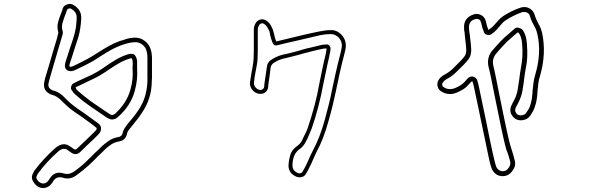

<svg xmlns="http://www.w3.org/2000/svg" viewBox="-20 -843 3040 969"><path d="M198 106Q178 106 162 92Q157 87 153 81.5Q149 76 146 70Q137 55 144 37Q147 32 149.5 26Q152 20 156 15Q178 -14 203 -41Q228 -68 256 -93Q265 -102 277 -108Q304 -122 327 -108Q336 -103 343 -98Q346 -95 352 -91Q362 -85 369 -93Q387 -110 404.5 -127Q422 -144 440 -161L464 -185Q468 -189 468 -195Q466 -199 464 -200Q458 -205 451 -210.5Q444 -216 437 -221Q418 -235 399.5 -248.5Q381 -262 361 -275Q340 -289 323.5 -303.5Q307 -318 293 -332Q269 -359 240 -365Q236 -366 233 -368Q230 -370 228 -371Q202 -385 202 -415Q202 -423 204 -431Q206 -439 207 -446Q218 -481 228 -515.5Q238 -550 248 -584L265 -641Q267 -647 268.5 -652.5Q270 -658 271 -664L272 -668Q273 -671 274 -675Q275 -679 274 -681Q267 -707 272.5 -728.5Q278 -750 286 -770Q289 -778 292 -785Q295 -792 296 -799Q301 -814 317 -820Q336 -828 352 -817Q392 -794 390 -749Q387 -695 375 -654Q370 -639 365 -624Q360 -609 355 -593L344 -558L332 -522Q330 -515 330.5 -511.5Q331 -508 331 -507Q333 -506 337 -506Q341 -506 348 -509L363 -516Q379 -524 394.5 -531.5Q410 -539 426 -548Q440 -556 454.5 -565Q469 -574 483 -583L504 -596Q530 -612 555.5 -624Q581 -636 608 -643Q621 -648 633 -650Q645 -652 655 -653Q687 -655 711.5 -636Q736 -617 743 -585Q745 -578 745.5 -570Q746 -562 747 -554V-468Q747 -459 747 -449.5Q747 -440 746 -431Q745 -343 695 -272Q685 -256 672 -239.5Q659 -223 642 -202Q635 -194 629 -186Q623 -178 621 -168Q615 -135 580 -129Q557 -125 539 -112.5Q521 -100 507 -86Q500 -79 492.5 -71.5Q485 -64 477 -57Q465 -44 452.5 -32Q440 -20 427 -8Q414 4 399 16Q384 28 368 40Q334 66 298 54Q264 44 247 74Q244 80 239 85Q226 103 202 106ZM303 -92Q295 -92 288 -88Q278 -83 271 -76Q217 -28 175 28Q170 34 165 46Q162 53 165 59Q170 70 176 74Q188 84 200 83Q213 82 222 71Q224 69 228 63Q254 16 304 33Q321 37 334 32.5Q347 28 355 22Q370 11 384.5 -0.5Q399 -12 412 -25Q425 -37 437 -49Q449 -61 461 -73Q469 -80 476.5 -87.5Q484 -95 491 -102Q507 -117 527.5 -131.5Q548 -146 576 -151Q596 -154 599 -172Q602 -186 609.5 -197Q617 -208 624 -217Q641 -237 654 -253.5Q667 -270 677 -285Q721 -348 724 -432V-554Q724 -568 721 -580Q717 -604 698.5 -618Q680 -632 657 -630Q639 -629 614 -622Q564 -607 516 -577L495 -564Q481 -555 466.5 -545.5Q452 -536 437 -528Q421 -519 405 -511.5Q389 -504 373 -496L358 -489Q337 -479 320 -488Q302 -499 310 -528Q313 -538 316 -547Q319 -556 322 -565L333 -600Q338 -615 343.5 -630.5Q349 -646 353 -661Q359 -680 362.5 -701.5Q366 -723 367 -750Q369 -782 340 -798Q334 -803 325 -799Q324 -798 321.5 -796.5Q319 -795 318 -793Q316 -785 313 -777.5Q310 -770 307 -762Q300 -743 295 -725Q290 -707 296 -687Q298 -681 297 -674Q296 -667 294 -662L293 -659Q290 -646 286 -635L269 -578Q259 -544 249 -509.5Q239 -475 229 -440Q228 -434 226 -427.5Q224 -421 224 -415Q224 -399 238 -391Q240 -390 242 -389Q244 -388 245 -387Q280 -380 309 -348Q322 -334 338 -320.5Q354 -307 374 -293Q394 -280 412.5 -266.5Q431 -253 450 -239Q458 -234 465 -228.5Q472 -223 479 -218Q489 -208 490 -197Q491 -184 482 -171Q478 -167 477 -165L456 -144Q438 -128 420.5 -110.5Q403 -93 385 -76Q364 -56 339 -73Q337 -75 334.5 -76.5Q332 -78 329 -80Q326 -82 323 -84.5Q320 -87 316 -89Q310 -92 303 -92ZM546 -240Q535 -240 521 -248Q499 -264 473 -281Q447 -298 421 -317Q405 -328 390 -340.5Q375 -353 360 -366L357 -369Q353 -372 350 -376Q347 -380 345 -384Q344 -386 343 -387Q342 -388 341 -389Q338 -394 338 -398.5Q338 -403 339 -406Q340 -408 342 -413Q344 -418 349 -421Q354 -424 359.5 -426.5Q365 -429 370 -432Q389 -440 407 -449Q425 -458 444 -466Q460 -474 476 -483.5Q492 -493 511 -507Q537 -525 565.5 -542Q594 -559 626 -569Q638 -572 648 -571Q659 -570 665 -558Q670 -549 672 -537V-498Q674 -468 671 -440.5Q668 -413 660 -384Q640 -310 577 -254Q563 -240 546 -240ZM361 -401Q362 -400 362.5 -399Q363 -398 364 -396Q368 -389 372 -386L375 -383Q389 -371 404 -358.5Q419 -346 434 -335Q460 -317 485.5 -299.5Q511 -282 534 -267Q548 -257 562 -270Q620 -324 638 -390Q646 -418 648.5 -443.5Q651 -469 649 -497V-505Q651 -519 649 -536Q649 -541 645 -548Q642 -549 639 -548.5Q636 -548 633 -547Q605 -538 579 -523Q553 -508 524 -488Q485 -461 453 -446Q435 -437 416.5 -428.5Q398 -420 380 -411Q370 -407 360 -401Z M1492 52Q1487 52 1479 50Q1435 33 1436 -10Q1437 -32 1444.5 -59.5Q1452 -87 1482 -108Q1498 -119 1507 -140L1512 -151Q1518 -163 1524 -175Q1530 -187 1534 -200Q1552 -253 1567 -309Q1582 -365 1592 -423Q1597 -449 1602.5 -474Q1608 -499 1613 -524Q1616 -537 1619 -549.5Q1622 -562 1625 -575Q1626 -580 1626.5 -585.5Q1627 -591 1628 -596V-598L1627 -599L1624 -598Q1620 -598 1616.5 -598Q1613 -598 1610 -597Q1595 -594 1579.5 -590.5Q1564 -587 1549 -583L1535 -579Q1524 -577 1512.5 -573.5Q1501 -570 1490 -567Q1473 -563 1455 -558Q1437 -553 1419 -549Q1394 -545 1365 -528Q1349 -518 1346 -503Q1344 -483 1341 -462.5Q1338 -442 1335 -421Q1335 -416 1334 -414Q1334 -410 1333.5 -407Q1333 -404 1333 -401Q1330 -384 1316 -375Q1303 -367 1285 -370Q1263 -375 1251 -392.5Q1239 -410 1242 -430Q1245 -451 1248.5 -471Q1252 -491 1255 -507Q1259 -528 1260 -548.5Q1261 -569 1261 -588V-606Q1261 -620 1261 -638.5Q1261 -657 1261 -672.5Q1261 -688 1261 -694Q1261 -712 1272 -729Q1280 -741 1294.5 -744.5Q1309 -748 1322 -740Q1334 -733 1340 -725Q1343 -721 1345.5 -717Q1348 -713 1350 -709Q1351 -705 1354 -701Q1356 -697 1358 -690Q1360 -683 1363 -672Q1365 -664 1368 -651.5Q1371 -639 1375 -634Q1386 -637 1398 -639.5Q1410 -642 1421 -645L1487 -661Q1513 -667 1538.5 -673Q1564 -679 1590 -684Q1605 -687 1619.5 -689Q1634 -691 1648 -691Q1680 -693 1705 -666Q1728 -640 1725 -605Q1724 -594 1721 -583Q1718 -572 1716 -563Q1703 -514 1693 -467Q1683 -420 1675 -382Q1668 -349 1659.5 -313.5Q1651 -278 1639 -236Q1626 -188 1611 -149Q1596 -110 1577 -75Q1572 -65 1567.5 -54.5Q1563 -44 1558 -33Q1555 -26 1552 -19Q1549 -12 1545 -5Q1535 17 1523 36Q1513 52 1492 52ZM1628 -619Q1633 -619 1637.5 -616.5Q1642 -614 1643 -612Q1649 -604 1648 -597V-594Q1647 -588 1646.5 -582.5Q1646 -577 1644 -571Q1642 -558 1639 -545.5Q1636 -533 1633 -520Q1628 -495 1622.5 -470Q1617 -445 1612 -420Q1590 -301 1553 -194Q1548 -181 1542 -168Q1536 -155 1531 -142L1525 -131Q1513 -105 1493 -91Q1457 -67 1456 -9Q1456 21 1486 31Q1491 33 1497.5 31Q1504 29 1506 25Q1511 17 1516.5 6.5Q1522 -4 1527 -14Q1530 -21 1533 -27.5Q1536 -34 1539 -41Q1544 -52 1549 -63Q1554 -74 1560 -85Q1595 -150 1620 -241Q1631 -283 1640 -318.5Q1649 -354 1655 -386Q1663 -424 1673.5 -471.5Q1684 -519 1697 -568Q1699 -577 1701.5 -587Q1704 -597 1705 -607Q1708 -632 1690 -653Q1672 -671 1649 -671H1648Q1623 -671 1594 -665Q1569 -659 1543.5 -653Q1518 -647 1492 -641L1426 -626Q1414 -623 1402 -620Q1390 -617 1377 -614Q1362 -611 1355 -628.5Q1348 -646 1343 -668Q1342 -675 1340.5 -682Q1339 -689 1337 -691Q1333 -697 1332 -700Q1328 -708 1324 -712Q1323 -715 1319.5 -717.5Q1316 -720 1311 -723Q1306 -727 1299.5 -725Q1293 -723 1289 -718Q1281 -705 1281 -694Q1281 -688 1281 -672.5Q1281 -657 1281 -638.5Q1281 -620 1281 -606V-588Q1281 -568 1280 -547Q1279 -526 1274 -503Q1271 -488 1267.5 -468Q1264 -448 1262 -428Q1260 -415 1268 -404Q1276 -393 1290 -389Q1298 -388 1305 -392Q1312 -397 1313 -404Q1314 -407 1314 -410Q1314 -413 1314 -416Q1315 -418 1315 -424Q1318 -444 1321 -465Q1324 -486 1327 -506Q1330 -532 1355 -545Q1371 -555 1386 -560.5Q1401 -566 1416 -569Q1433 -572 1450.5 -577Q1468 -582 1485 -586Q1496 -590 1507.5 -593Q1519 -596 1530 -599L1544 -602Q1560 -606 1575 -609.5Q1590 -613 1606 -617Q1611 -618 1615 -618Q1619 -618 1623 -618Z M2517 46H2512Q2479 43 2463 11Q2460 5 2458.5 -1Q2457 -7 2455 -13L2453 -20Q2450 -32 2443.5 -62.5Q2437 -93 2428.5 -135Q2420 -177 2410 -223Q2401 -269 2391.5 -312Q2382 -355 2375.5 -387.5Q2369 -420 2365 -431Q2363 -432 2361.5 -432Q2360 -432 2360 -432Q2356 -428 2352 -423.5Q2348 -419 2343 -414Q2331 -400 2315.5 -391Q2300 -382 2286 -376Q2254 -362 2222 -374Q2216 -376 2211.5 -379Q2207 -382 2202 -385Q2192 -393 2188.5 -407.5Q2185 -422 2191 -435Q2202 -456 2223 -466Q2246 -478 2264.5 -495.5Q2283 -513 2301 -532Q2306 -537 2310.5 -542Q2315 -547 2319 -552Q2335 -568 2333 -595Q2332 -608 2331 -620Q2330 -632 2328 -645L2326 -664Q2326 -667 2325.5 -670Q2325 -673 2325 -677Q2322 -689 2322 -703Q2320 -755 2373 -771Q2390 -776 2407 -767.5Q2424 -759 2430 -742Q2432 -738 2433 -733Q2434 -728 2435 -723Q2436 -720 2436.5 -717Q2437 -714 2438 -711Q2440 -707 2441.5 -702Q2443 -697 2444 -692Q2459 -700 2471 -713Q2483 -726 2495 -740Q2509 -756 2533.5 -770.5Q2558 -785 2581 -794.5Q2604 -804 2613 -806Q2635 -811 2653.5 -800Q2672 -789 2678 -769Q2683 -753 2687 -744.5Q2691 -736 2695 -728Q2700 -719 2705.5 -708Q2711 -697 2716 -677Q2727 -625 2724.5 -571Q2722 -517 2705 -458Q2699 -440 2697 -422Q2695 -404 2693 -385Q2692 -364 2689 -343Q2686 -322 2678 -300Q2674 -289 2668 -278.5Q2662 -268 2656 -259Q2642 -239 2614 -236Q2583 -234 2566 -258Q2549 -280 2560 -308Q2562 -313 2564.5 -317.5Q2567 -322 2569 -327Q2573 -333 2574 -336Q2588 -362 2592.5 -389.5Q2597 -417 2601 -445Q2604 -474 2610 -506Q2615 -532 2616.5 -560Q2618 -588 2615 -623Q2612 -658 2598 -677Q2598 -679 2592 -679Q2583 -672 2573 -663Q2563 -654 2554 -646L2540 -634L2522 -615Q2513 -605 2504 -595.5Q2495 -586 2487 -576Q2461 -547 2470 -510Q2474 -496 2482 -456Q2490 -416 2500 -366Q2508 -326 2517 -282.5Q2526 -239 2534 -200.5Q2542 -162 2549 -134Q2556 -106 2560 -95Q2570 -65 2578 -33Q2585 -6 2567 18Q2548 46 2517 46ZM2362 -457Q2367 -457 2369 -456Q2384 -451 2389 -437Q2393 -425 2399.5 -393.5Q2406 -362 2415 -319Q2424 -276 2434 -228Q2443 -184 2451.5 -142Q2460 -100 2467 -69Q2474 -38 2477 -27L2479 -19Q2481 -14 2482 -9Q2483 -4 2485 0Q2495 19 2514 21Q2535 23 2547 4Q2558 -10 2555 -27Q2551 -42 2546.5 -57Q2542 -72 2536 -86Q2531 -102 2521 -145.5Q2511 -189 2499.5 -247Q2488 -305 2476 -362Q2466 -412 2458 -451.5Q2450 -491 2446 -504Q2434 -554 2468 -592Q2477 -602 2486 -612Q2495 -622 2504 -632L2524 -652L2538 -664Q2547 -672 2557.5 -681Q2568 -690 2578 -699Q2587 -706 2597 -703Q2602 -702 2608.5 -699Q2615 -696 2619 -690Q2636 -665 2639 -625Q2642 -588 2641 -558Q2640 -528 2634 -501Q2631 -486 2629 -471.5Q2627 -457 2625 -442Q2622 -414 2616.5 -384Q2611 -354 2596 -325Q2594 -320 2591 -315Q2589 -311 2586.5 -307Q2584 -303 2582 -298Q2577 -284 2585 -272Q2594 -259 2612 -261Q2629 -263 2635 -273Q2641 -281 2646.5 -290Q2652 -299 2655 -308Q2662 -328 2664.5 -347.5Q2667 -367 2668 -387Q2670 -406 2672.5 -425.5Q2675 -445 2681 -465Q2714 -575 2692 -671Q2688 -688 2683.5 -697.5Q2679 -707 2674 -716Q2670 -724 2664.5 -734.5Q2659 -745 2654 -763Q2651 -774 2641 -779Q2631 -784 2618 -782Q2612 -781 2591 -772Q2570 -763 2548 -750.5Q2526 -738 2514 -725Q2501 -709 2488 -694.5Q2475 -680 2458 -669Q2447 -664 2437 -668Q2426 -671 2423 -680Q2421 -686 2418.5 -692Q2416 -698 2414 -704Q2413 -708 2412.5 -711Q2412 -714 2411 -717Q2410 -725 2406 -734Q2404 -742 2396 -745.5Q2388 -749 2380 -747Q2345 -738 2347 -703Q2347 -698 2347.5 -692Q2348 -686 2349 -680Q2350 -676 2350 -673Q2350 -670 2351 -667L2353 -648Q2355 -635 2356 -622.5Q2357 -610 2358 -597Q2360 -558 2337 -535Q2333 -530 2328.5 -525Q2324 -520 2319 -515Q2300 -496 2280.5 -477Q2261 -458 2235 -444Q2220 -436 2213 -423Q2211 -419 2212 -413Q2213 -407 2217 -405Q2220 -403 2223.5 -400.5Q2227 -398 2230 -397Q2252 -389 2276 -398Q2292 -405 2304 -412.5Q2316 -420 2325 -430Q2330 -435 2334 -440Q2338 -445 2342 -449Q2352 -457 2362 -457Z"/></svg>

Font: Shizuru
Style: Regular
Weight: 400
Version: Version 1.000